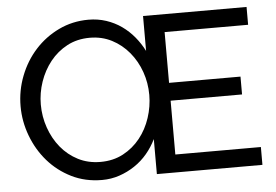

<svg xmlns="http://www.w3.org/2000/svg" viewBox="-51 -785 1233 859"><g transform="rotate(-5 565.5 -355.0)"><path d="M39.1 -355Q39.1 -425.8 64.5 -491Q89.8 -556.2 135 -606Q180.2 -655.8 241.7 -685.3Q303.2 -714.8 375 -714.8Q417 -714.8 454.6 -702.4Q492.2 -689.9 523.2 -668Q554.2 -646 578.6 -616.5Q603 -586.9 620.1 -553.2V-710H1085V-629.9H710V-401.9H1030.8V-321.8H710V-80.1H1094.2V0H620.1V-157.2Q603 -122.1 578.1 -92.5Q553.2 -63 521 -41.5Q488.8 -20 451.9 -7.6Q415 4.9 374 4.9Q298.8 4.9 237.3 -25.6Q175.8 -56.2 131.8 -106.7Q87.9 -157.2 63.5 -222.2Q39.1 -287.1 39.1 -355ZM129.9 -355Q129.9 -300.8 147.5 -250.5Q165 -200.2 197 -161.1Q229 -122.1 273.9 -99.1Q318.8 -76.2 374 -76.2Q431.2 -76.2 476.1 -100.1Q521 -124 552.5 -163.6Q584 -203.1 600.6 -253.7Q617.2 -304.2 617.2 -356Q617.2 -410.2 599.6 -460Q582 -509.8 549.6 -548.8Q517.1 -587.9 472.7 -610.8Q428.2 -633.8 374 -633.8Q316.9 -633.8 272 -609.9Q227.1 -585.9 195.6 -546.4Q164.1 -506.8 147 -457Q129.9 -407.2 129.9 -355Z"/></g></svg>

Font: Raleway Medium
Style: Regular
Weight: 500
Designer: Matt McInerney, Pablo Impallari, Rodrigo Fuenzalida
Foundry: Matt McInerney, Pablo Impallari, Rodrigo Fuenzalida
Version: Version 3.000g; ttfautohint (v1.5) -l 8 -r 28 -G 28 -x 14 -D